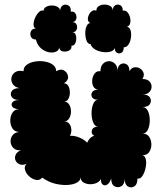

<svg xmlns="http://www.w3.org/2000/svg" viewBox="-20 -807 714 841"><path d="M165 -29Q154 -16 138 -19Q122 -22 108.5 -34Q95 -46 90 -61.5Q85 -77 96 -89Q78 -82 65.5 -87.5Q53 -93 48 -104.5Q43 -116 48.5 -129Q54 -142 72 -149Q51 -147 39.5 -158Q28 -169 26.5 -185Q25 -201 34.5 -214Q44 -227 65 -229Q45 -229 35 -244Q25 -259 25 -279Q25 -299 35 -314Q45 -329 65 -329Q42 -329 34.5 -339Q27 -349 34.5 -359Q42 -369 65 -369Q40 -369 31.5 -382Q23 -395 31.5 -408Q40 -421 65 -421Q43 -426 35 -440Q27 -454 30.5 -468.5Q34 -483 47.5 -491.5Q61 -500 83 -495Q83 -513 97.5 -523.5Q112 -534 133.5 -537.5Q155 -541 176 -537.5Q197 -534 211.5 -523.5Q226 -513 226 -495Q246 -507 261 -498Q276 -489 278 -471.5Q280 -454 260 -442Q273 -442 279.5 -430Q286 -418 286 -402Q286 -386 279.5 -374Q273 -362 260 -362Q275 -362 283 -349Q291 -336 291 -319Q291 -302 283 -288.5Q275 -275 260 -275Q275 -276 283.5 -265Q292 -254 292.5 -238.5Q293 -223 286 -212Q304 -214 326.5 -205Q349 -196 362 -182Q366 -193 374.5 -201.5Q383 -210 393 -212Q378 -220 382.5 -236Q387 -252 410 -252Q396 -252 388.5 -270Q381 -288 381 -311.5Q381 -335 388.5 -352.5Q396 -370 410 -370Q390 -370 383.5 -381Q377 -392 383.5 -403Q390 -414 410 -414Q395 -416 388.5 -429Q382 -442 384 -458Q386 -474 395 -485.5Q404 -497 420 -495Q420 -517 431.5 -528Q443 -539 457.5 -539Q472 -539 483.5 -528Q495 -517 495 -495Q495 -518 508 -525.5Q521 -533 534 -525.5Q547 -518 547 -495Q555 -510 568 -512Q581 -514 592.5 -507.5Q604 -501 608.5 -488.5Q613 -476 604 -461Q624 -461 634 -451Q644 -441 644 -427.5Q644 -414 634 -403.5Q624 -393 604 -393Q629 -393 637 -379.5Q645 -366 637 -352Q629 -338 604 -338Q620 -338 628 -320.5Q636 -303 636 -280Q636 -257 628 -239.5Q620 -222 604 -222Q624 -222 633.5 -207.5Q643 -193 643 -174Q643 -155 633.5 -141Q624 -127 604 -127Q616 -124 619 -107.5Q622 -91 617.5 -70.5Q613 -50 603.5 -36Q594 -22 582 -25Q582 1 568 9.5Q554 18 540 9.5Q526 1 526 -25Q526 0 511.5 8.5Q497 17 482 9Q467 1 467 -25Q460 -4 449 2Q438 8 429.5 1Q421 -6 422 -23Q414 -7 392.5 -2Q371 3 352 -4.5Q333 -12 333 -32Q334 -18 319 -8.5Q304 1 278.5 3Q253 5 223 -2Q193 -9 165 -29ZM376 -614Q365 -614 359.5 -628Q354 -642 353.5 -660Q353 -678 359 -692Q365 -706 376 -706Q363 -712 365 -727.5Q367 -743 378 -754.5Q389 -766 402 -760Q402 -774 413 -780.5Q424 -787 438 -787Q452 -787 463 -780.5Q474 -774 474 -760Q474 -778 485 -784Q496 -790 507 -784Q518 -778 518 -760Q529 -763 537.5 -754Q546 -745 549.5 -731Q553 -717 550 -705Q547 -693 536 -690Q548 -688 552 -673.5Q556 -659 553.5 -641.5Q551 -624 542.5 -611.5Q534 -599 522 -600Q522 -582 512 -576Q502 -570 492 -576Q482 -582 482 -600Q482 -588 468.5 -582.5Q455 -577 436 -578.5Q417 -580 400 -588.5Q383 -597 376 -614ZM137 -634Q121 -634 115.5 -646Q110 -658 115.5 -670Q121 -682 137 -682Q127 -686 127 -700Q127 -714 134 -729.5Q141 -745 151 -754.5Q161 -764 171 -760Q171 -771 182 -777Q193 -783 207 -783Q221 -783 232 -777Q243 -771 243 -760Q245 -779 257 -784.5Q269 -790 280.5 -782.5Q292 -775 290 -756Q305 -758 311 -747Q317 -736 314 -724Q311 -712 297 -710Q311 -710 315.5 -699Q320 -688 315.5 -677Q311 -666 297 -666Q310 -665 313 -650Q316 -635 311 -620.5Q306 -606 293 -607Q295 -592 282 -585.5Q269 -579 255 -582Q241 -585 239 -600Q239 -587 226 -581Q213 -575 195 -578Q177 -581 160.5 -594.5Q144 -608 137 -634Z"/></svg>

Font: Rubik Bubbles
Style: Regular
Weight: 400
Designer: Hubert and Fischer, NaN
Foundry: Hubert and Fischer, NaN
Version: Version 2.200